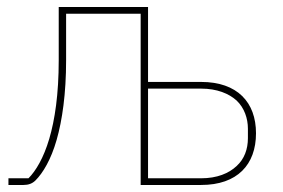

<svg xmlns="http://www.w3.org/2000/svg" viewBox="-20 -526 806 546"><path d="M4 -19H61C82 -40 104 -77 120 -131C136 -185 147 -258 147 -355V-506H401V-293H552C655 -293 708 -235 708 -147C708 -58 655 0 552 0H380V-487H168V-355C168 -259 157 -184 141 -128C125 -72 102 -34 81 -13C72 -4 61 0 47 0H4ZM552 -19C597 -19 631 -33 653 -54C675 -74 685 -102 685 -133V-160C685 -189 675 -219 653 -240C631 -260 597 -274 552 -274H401V-19Z"/></svg>

Font: Plexus Sans Thin
Style: Regular
Weight: 250
Version: Version 2.001;PS 002.001;hotconv 1.0.70;makeotf.lib2.5.58329